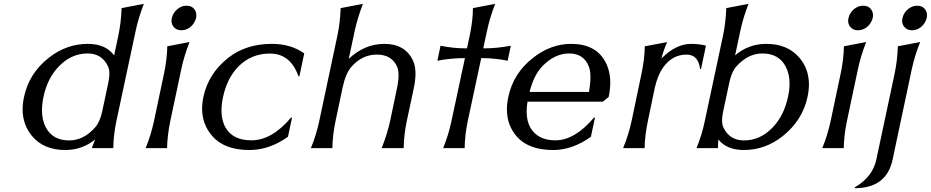

<svg xmlns="http://www.w3.org/2000/svg" viewBox="-20 -777 4882 1007"><path d="M342.8 -40.5Q418.5 -40.5 479 -108.9Q503.9 -136.7 516.1 -192.9L548.3 -344.2Q553.7 -370.6 553.7 -390.6Q553.7 -413.1 546.9 -428.2Q515.1 -496.6 439.5 -496.6Q353.5 -496.6 288.1 -428.2Q228.5 -366.7 208 -268.6Q200.2 -230.5 200.2 -197.8Q200.2 -146.5 220.2 -108.9Q256.8 -40.5 342.8 -40.5ZM574.2 0H461.4Q470.7 -22 479 -45.4Q410.6 9.8 322.3 9.8Q210 9.8 148.9 -62.5Q98.6 -122.6 98.6 -203.6Q98.6 -234.4 106 -268.6Q132.3 -393.1 236.8 -474.6Q329.1 -546.9 440.4 -546.9Q534.2 -546.9 578.6 -486.3L600.6 -589.8Q615.2 -659.2 617.7 -734.4L734.4 -756.8Q705.1 -680.7 691.4 -614.7L590.8 -143.6Q574.7 -66.4 574.2 0Z M958.5 -747.1Q985.8 -747.1 999.5 -728.5Q1009.8 -714.8 1009.8 -697.3Q1009.8 -688.5 1008.3 -682.6Q1001.5 -655.3 980 -636.7Q958 -618.2 931.2 -618.2Q904.8 -618.2 890.1 -636.7Q879.4 -650.4 879.4 -668.5Q879.4 -674.3 881.3 -682.6Q887.7 -710 909.7 -728.5Q931.6 -747.1 958.5 -747.1ZM743.7 0Q771.5 -66.9 788.1 -144L839.8 -389.2Q856 -463.9 857.4 -534.2L974.1 -556.6Q944.8 -481.9 930.7 -413.6L873.5 -144Q857.4 -67.4 856.4 0Z M1288.1 9.8Q1156.2 9.8 1092.3 -64.5Q1040 -125.5 1040 -207Q1040 -236.8 1046.9 -269Q1073.2 -392.6 1178.2 -474.6Q1270.5 -546.9 1406.2 -546.9Q1504.9 -546.9 1575.7 -497.1L1550.3 -377L1545.4 -376.5Q1503.9 -496.1 1395.5 -496.1Q1297.9 -496.1 1231 -428.7Q1171.4 -368.7 1149.9 -268.6Q1141.6 -230 1141.6 -197.3Q1141.6 -145.5 1162.6 -108.4Q1201.2 -41 1298.8 -41Q1405.8 -41 1506.8 -160.6L1511.7 -160.2L1490.2 -59.6Q1393.1 9.8 1288.1 9.8Z M1610.4 0Q1638.7 -67.9 1654.8 -144L1749.5 -589.8Q1764.2 -658.7 1766.6 -734.4L1883.3 -756.8Q1854 -678.7 1840.3 -614.7L1809.1 -468.3Q1892.1 -546.9 1996.1 -546.9Q2104.5 -546.9 2145.5 -460.4Q2159.2 -432.1 2159.2 -390.6Q2159.2 -356.4 2149.9 -313L2113.8 -143.6Q2098.6 -72.8 2097.2 0H1981.9Q2012.2 -77.6 2026.4 -144L2062 -313.5Q2070.3 -353.5 2070.3 -382.3Q2070.3 -408.7 2063.5 -425.3Q2035.6 -490.7 1957 -490.7Q1878.4 -490.7 1821.8 -425.3Q1792 -390.6 1775.9 -313.5L1740.2 -144Q1724.1 -67.4 1723.1 0Z M2304.2 0Q2332 -67.9 2348.1 -143.6L2418.5 -472.2H2413.6Q2346.2 -472.2 2273.9 -458.5L2290.5 -537.1Q2356.4 -523.4 2424.3 -523.4H2429.2L2443.4 -589.8Q2460.4 -669.9 2460.4 -734.4L2577.1 -756.8Q2548.8 -684.1 2534.2 -614.7L2514.6 -523.4H2519.5Q2585.9 -523.4 2659.2 -537.1L2642.6 -458.5Q2574.7 -472.2 2508.8 -472.2H2503.9L2433.6 -143.6Q2418 -70.3 2417 0Z M2881.8 9.8Q2751 9.8 2689 -62.5Q2638.7 -121.6 2638.7 -202.6Q2638.7 -233.9 2646 -268.6Q2672.4 -393.6 2776.9 -474.6Q2869.6 -546.9 2975.6 -546.9Q3103.5 -546.9 3154.3 -454.1Q3180.7 -405.3 3180.7 -343.3Q3180.7 -308.1 3172.4 -268.6L3142.1 -243.7H2746.6Q2742.2 -215.8 2742.2 -192.4Q2742.2 -142.1 2761.2 -108.4Q2799.8 -41 2892.6 -41Q2994.6 -41 3095.7 -160.6L3100.6 -160.2L3079.1 -59.6Q2981.9 9.8 2881.8 9.8ZM2757.3 -294.9H3069.3Q3076.7 -339.4 3076.7 -372.1Q3076.7 -405.8 3068.8 -426.8Q3042.5 -496.6 2964.8 -496.6Q2888.7 -496.6 2823.2 -428.2Q2780.3 -383.3 2757.3 -294.9Z M3248 0Q3277.3 -70.3 3293 -144.5L3344.2 -389.2Q3360.8 -467.3 3361.8 -534.2L3479 -556.2Q3459.5 -512.2 3449.2 -470.2Q3524.4 -546.9 3605 -546.9Q3647 -546.9 3682.6 -537.6L3656.7 -415H3651.9Q3642.6 -490.7 3580.6 -490.7Q3507.3 -490.7 3459.5 -425.3Q3428.7 -382.8 3413.6 -313.5L3378.4 -144.5Q3362.3 -69.3 3360.8 0Z M3881.8 -40.5Q3967.8 -40.5 4032.7 -108.9Q4091.8 -170.4 4112.8 -268.6Q4121.1 -306.6 4121.1 -338.9Q4121.1 -390.1 4100.6 -428.2Q4064.5 -496.6 3978.5 -496.6Q3902.8 -496.6 3841.8 -428.2Q3816.9 -400.4 3805.2 -344.2L3772.9 -192.9Q3767.1 -166 3767.1 -145.5Q3767.1 -123.5 3773.9 -108.9Q3806.2 -40.5 3881.8 -40.5ZM3632.8 0Q3660.6 -65.9 3676.8 -143.6L3772 -589.8Q3786.6 -659.2 3789.1 -734.4L3905.8 -756.8Q3876.5 -680.7 3862.8 -614.7L3835.4 -486.3Q3905.3 -546.9 3999 -546.9Q4110.4 -546.9 4172.4 -474.6Q4222.7 -415.5 4222.7 -334.5Q4222.7 -303.2 4215.3 -268.6Q4189 -145.5 4084.5 -62.5Q3993.2 9.8 3880.9 9.8Q3792.5 9.8 3747.6 -45.4Q3745.6 -22 3745.6 0Z M4507.3 -747.1Q4534.7 -747.1 4548.3 -728.5Q4558.6 -714.8 4558.6 -697.3Q4558.6 -688.5 4557.1 -682.6Q4550.3 -655.3 4528.8 -636.7Q4506.8 -618.2 4480 -618.2Q4453.6 -618.2 4439 -636.7Q4428.2 -650.4 4428.2 -668.5Q4428.2 -674.3 4430.2 -682.6Q4436.5 -710 4458.5 -728.5Q4480.5 -747.1 4507.3 -747.1ZM4292.5 0Q4320.3 -66.9 4336.9 -144L4388.7 -389.2Q4404.8 -463.9 4406.2 -534.2L4522.9 -556.6Q4493.7 -481.9 4479.5 -413.6L4422.4 -144Q4406.2 -67.4 4405.3 0Z M4790.5 -747.1Q4817.9 -747.1 4831.5 -728.5Q4841.8 -714.8 4841.8 -697.3Q4841.8 -688.5 4840.3 -682.6Q4833.5 -655.3 4812 -636.7Q4790 -618.2 4763.2 -618.2Q4736.8 -618.2 4722.2 -636.7Q4711.4 -650.4 4711.4 -668.5Q4711.4 -674.3 4713.4 -682.6Q4719.7 -710 4741.7 -728.5Q4763.7 -747.1 4790.5 -747.1ZM4806.2 -556.6Q4777.8 -486.8 4762.2 -414.6L4661.6 59.6Q4629.9 210 4462.9 210L4463.9 205.1Q4557.1 150.4 4576.2 59.6L4671.9 -390.1Q4686.5 -458.5 4689 -534.2Z"/></svg>

Font: Classica
Style: Book Oblique
Weight: 400
Italic angle: -12°
Designer: Wojciech Kalinowski "wmk69" (wmk69@o2.pl)
Foundry: Wojciech Kalinowski "wmk69" (wmk69@o2.pl)
Version: Version 2.1.1; 2021-05-14